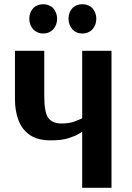

<svg xmlns="http://www.w3.org/2000/svg" viewBox="-20 -891 626 911"><path d="M370 0V-266Q370 -266 354 -256Q338 -246 305.5 -235.5Q273 -225 221 -225Q158 -225 121 -251Q84 -277 67.5 -321Q51 -365 51 -419V-650H190V-436Q190 -357 209.5 -331Q229 -305 272 -305Q310 -305 336.5 -315.5Q363 -326 370 -330V-650H509V0ZM371 -732Q343 -732 325 -750Q315 -761 310 -774.5Q305 -788 305 -802Q305 -833 325 -854Q344 -871 371 -871Q397 -871 417 -854Q437 -831 437 -802Q437 -772 417 -750Q398 -732 371 -732ZM185 -732Q159 -732 139 -750Q129 -761 124 -774.5Q119 -788 119 -802Q119 -833 139 -854Q159 -871 185 -871Q211 -871 231 -854Q251 -831 251 -802Q251 -772 231 -750Q212 -732 185 -732Z"/></svg>

Font: Arsenal SC
Style: Bold
Weight: 700
Designer: Andrij Shevchenko
Foundry: Stairsfor
Version: Version 2.001; ttfautohint (v1.8.4.7-5d5b)